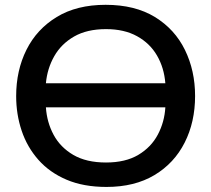

<svg xmlns="http://www.w3.org/2000/svg" viewBox="-20 -746 856 778"><path d="M411.5 11.5Q318.5 11.5 249.8 -17.8Q181 -47 135.5 -98.5Q90 -150 67.8 -216.2Q45.5 -282.5 45.5 -356.5Q45.5 -460.5 87.2 -544.2Q129 -628 210 -677.2Q291 -726.5 408 -726.5Q527 -726.5 607.8 -677Q688.5 -627.5 729.5 -543.5Q770.5 -459.5 770.5 -357Q770.5 -251.5 728.2 -168Q686 -84.5 605.8 -36.5Q525.5 11.5 411.5 11.5ZM409.5 -628Q332.5 -628 280.2 -598Q228 -568 199.8 -518.2Q171.5 -468.5 166 -408.5H650Q645 -471.5 616.2 -521Q587.5 -570.5 535.5 -599.2Q483.5 -628 409.5 -628ZM409.5 -87.5Q488.5 -87.5 540.5 -118.5Q592.5 -149.5 619.5 -200.5Q646.5 -251.5 650 -311H166Q170 -250.5 197.2 -199.8Q224.5 -149 277.2 -118.2Q330 -87.5 409.5 -87.5Z"/></svg>

Font: Commissioner Medium
Style: Regular
Weight: 500
Designer: Kostas Bartsokas
Foundry: Kostas Bartsokas
Version: Version 1.000; ttfautohint (v1.8.3)